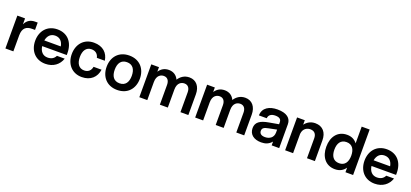

<svg xmlns="http://www.w3.org/2000/svg" viewBox="36 -1782 6117 2856"><g transform="rotate(20 3094.5 -354.0)"><path d="M54 0H180V-252C180 -373 240 -410 328 -410H374V-526H333C267 -526 211 -500 176 -427V-520H54Z M688 12C812 12 901 -56 935 -159H812C790 -113 749 -87 688 -87C613 -87 567 -139 556 -220H945V-250C945 -419 849 -532 688 -532C527 -532 431 -415 431 -260C431 -105 527 12 688 12ZM557 -310C571 -386 616 -433 688 -433C760 -433 805 -386 818 -310Z M1265 12C1405 12 1491 -72 1506 -192H1380C1369 -130 1329 -93 1265 -93C1180 -93 1138 -160 1138 -260C1138 -360 1180 -427 1265 -427C1327 -427 1368 -392 1380 -334H1506C1490 -451 1408 -532 1265 -532C1106 -532 1010 -415 1010 -260C1010 -105 1106 12 1265 12Z M1825 12C1992 12 2088 -105 2088 -260C2088 -415 1992 -532 1825 -532C1658 -532 1562 -415 1562 -260C1562 -105 1658 12 1825 12ZM1825 -93C1732 -93 1690 -160 1690 -260C1690 -360 1732 -427 1825 -427C1918 -427 1960 -360 1960 -260C1960 -160 1918 -93 1825 -93Z M2825 -313V0H2950V-328C2950 -450 2885 -532 2776 -532C2696 -532 2639 -489 2604 -434C2577 -495 2523 -532 2450 -532C2377 -532 2327 -496 2296 -448V-520H2174V0H2300V-286C2300 -394 2365 -422 2410 -422C2471 -422 2499 -376 2499 -313V0H2625V-286C2625 -394 2690 -422 2736 -422C2797 -422 2825 -376 2825 -313Z M3709 -313V0H3834V-328C3834 -450 3769 -532 3660 -532C3580 -532 3523 -489 3488 -434C3461 -495 3407 -532 3334 -532C3261 -532 3211 -496 3180 -448V-520H3058V0H3184V-286C3184 -394 3249 -422 3294 -422C3355 -422 3383 -376 3383 -313V0H3509V-286C3509 -394 3574 -422 3620 -422C3681 -422 3709 -376 3709 -313Z M4269 0H4388V-377C4388 -472 4317 -532 4169 -532C4044 -532 3940 -478 3938 -354H4062C4065 -411 4113 -435 4170 -435C4237 -435 4265 -410 4265 -363V-333L4114 -306C3979 -283 3914 -237 3914 -145C3914 -44 3991 12 4104 12C4169 12 4224 -6 4269 -60ZM4132 -81C4071 -81 4043 -108 4043 -149C4043 -196 4078 -210 4137 -222L4265 -248V-202C4265 -116 4198 -81 4132 -81Z M4828 -313V0H4953V-328C4953 -450 4888 -532 4768 -532C4694 -532 4640 -497 4604 -449V-520H4482V0H4608V-307C4617 -398 4685 -422 4728 -422C4800 -422 4828 -376 4828 -313Z M5558 0V-720H5432V-455C5397 -503 5344 -532 5272 -532C5121 -532 5039 -415 5039 -260C5039 -105 5121 12 5272 12C5347 12 5402 -20 5437 -72V0ZM5301 -93C5209 -93 5167 -160 5167 -260C5167 -360 5209 -427 5301 -427C5392 -427 5434 -360 5434 -260C5434 -160 5392 -93 5301 -93Z M5901 12C6025 12 6114 -56 6148 -159H6025C6003 -113 5962 -87 5901 -87C5826 -87 5780 -139 5769 -220H6158V-250C6158 -419 6062 -532 5901 -532C5740 -532 5644 -415 5644 -260C5644 -105 5740 12 5901 12ZM5770 -310C5784 -386 5829 -433 5901 -433C5973 -433 6018 -386 6031 -310Z"/></g></svg>

Font: Aspekta 600
Style: Regular
Weight: 600
Designer: Ivo Dolenc
Version: Version 2.100